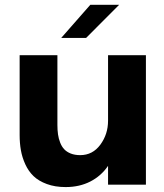

<svg xmlns="http://www.w3.org/2000/svg" viewBox="-20 -757 673 787"><path d="M231 -601.6 350.1 -737.3H468.3L333 -601.6ZM249 9.8Q205.6 9.8 171.9 -2.7Q138.2 -15.1 117.4 -35.2Q96.7 -55.2 83.7 -83.5Q70.8 -111.8 65.7 -140.9Q60.5 -169.9 60.5 -203.6V-530.8H215.3V-244.6Q215.3 -223.1 217.8 -206.1Q220.2 -189 226.6 -172.6Q232.9 -156.2 243.2 -145.3Q253.4 -134.3 270 -127.7Q286.6 -121.1 308.6 -121.1Q359.9 -121.1 391.4 -164.1Q422.9 -207 422.9 -262.2V-530.8H578.1V0H422.9V-77.1Q394.5 -35.6 350.1 -12.9Q305.7 9.8 249 9.8Z"/></svg>

Font: Epilogue
Style: Bold
Weight: 700
Designer: Tyler Finck
Foundry: Etcetera Type Co
Version: Version 2.112